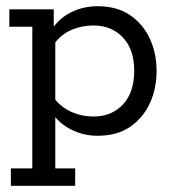

<svg xmlns="http://www.w3.org/2000/svg" viewBox="-20 -427 563 618"><path d="M10 -397H153V-332L145 -329Q168 -367 208 -387Q248 -407 294 -407Q357 -407 399 -378Q441 -349 462.5 -302Q484 -255 484 -199Q484 -142 462.5 -95Q441 -48 399 -19Q357 10 294 10Q248 10 208 -10.5Q168 -31 145 -68L158 -65V115H222V171H15V115H84V-341H10ZM281 -52Q339 -52 375.5 -90.5Q412 -129 412 -199Q412 -268 375.5 -306.5Q339 -345 281 -345Q243 -345 209.5 -330.5Q176 -316 153 -284L158 -315V-80L153 -112Q176 -82 209.5 -67Q243 -52 281 -52Z"/></svg>

Font: Rokkitt
Style: Regular
Weight: 400
Designer: Vernon Adams
Foundry: Vernon Adams
Version: Version 3.103